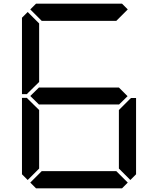

<svg xmlns="http://www.w3.org/2000/svg" viewBox="-20 -1020 856 1040"><path d="M130 -45 99 -76V-490H126L130 -485L192 -424V-107ZM685 -485 690 -489H717V-76L686 -45L624 -107V-424ZM672 -31 641 0H175L144 -31L206 -93H610ZM671 -499 624 -453V-454H192V-453L144 -500L192 -547V-546H624ZM130 -515 126 -510H99V-924L130 -955L192 -893V-576ZM144 -969 175 -1000H641L672 -969L610 -907H206Z"/></svg>

Font: seg115
Style: Regular
Weight: 400
Designer: Keshikan(Twitter:@keshinomi_88pro)
Version: seg115 Version 0.46